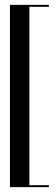

<svg xmlns="http://www.w3.org/2000/svg" viewBox="-20 -720 232 790"><path d="M181 -700H21V50H181V42H101V-692H181Z"/></svg>

Font: Picaflor 96 pt
Style: Regular
Weight: 400
Designer: Ariel Martín Pérez
Foundry: Tunera Type Foundry
Version: Version 1.000;hotconv 1.0.109;makeotfexe 2.5.65596